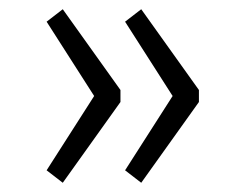

<svg xmlns="http://www.w3.org/2000/svg" viewBox="-20 -445 521 416"><path d="M116 -49 241 -224V-250L116 -425L81 -398L184 -237L81 -76ZM286 -49 411 -224V-250L286 -425L251 -398L354 -237L251 -76Z"/></svg>

Font: Maitree Light
Style: Regular
Weight: 300
Designer: CadsonDemak Team
Foundry: CadsonDemak
Version: Version 1.000;PS 001.000;hotconv 1.0.88;makeotf.lib2.5.64775